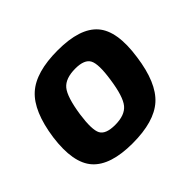

<svg xmlns="http://www.w3.org/2000/svg" viewBox="-126 -667 840 840"><g transform="rotate(-45 294.0 -247.0)"><path d="M317 -507Q454 -507 508 -445Q562 -383 541 -240Q522 -101 458.5 -44Q395 13 261 13Q125 13 70 -48.5Q15 -110 34 -252Q54 -392 117.5 -449.5Q181 -507 317 -507ZM315 -396Q254 -396 228 -365Q202 -334 188 -240Q176 -155 191 -126.5Q206 -98 264 -98Q324 -98 350 -129.5Q376 -161 389 -252Q402 -338 386.5 -367Q371 -396 315 -396Z"/></g></svg>

Font: Exo 2.0
Style: Bold Italic
Weight: 700
Italic angle: -8°
Designer: Natanael Gama
Version: Version 1.001;PS 001.001;hotconv 1.0.70;makeotf.lib2.5.58329